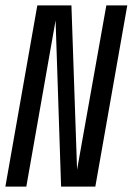

<svg xmlns="http://www.w3.org/2000/svg" viewBox="-49 -695 494 715"><path d="M-29 0 90 -675H217L238 -63L347 -675H425L306 0H178.5L158 -619L49 0Z"/></svg>

Font: Anybody Condensed Regular
Style: Italic
Weight: 400
Width: 3
Italic angle: -10°
Designer: Tyler Finck
Foundry: Etcetera Type Company
Version: Version 1.010; ttfautohint (v1.8.3) -l 8 -r 50 -G 200 -x 14 